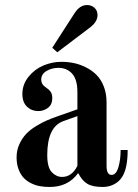

<svg xmlns="http://www.w3.org/2000/svg" viewBox="-20 -732 548 764"><path d="M168 -115C168 -189.7 189.3 -234.7 232 -250L288 -270V-72C273.3 -42.7 253 -28 227 -28C211.7 -28 198 -34.3 186 -47C174 -59.7 168 -82.3 168 -115ZM46 -106C46 -88 48.7 -72 54 -58C59.3 -44 66.2 -32.7 74.5 -24C82.8 -15.3 92.8 -8.2 104.5 -2.5C116.2 3.2 128 7 140 9C152 11 164.7 12 178 12C226 12 263.3 -6 290 -42H292C301.3 -23.3 313 -9.7 327 -1C341 7.7 361.7 12 389 12C405.7 12 420.8 8.3 434.5 1C448.2 -6.3 458.7 -16 466 -28C480.7 -50.7 488 -86.3 488 -135H460C460 -109 457 -86 451 -66C445 -46 436 -36 424 -36C410.7 -36 404 -48 404 -72V-325C404 -348.3 400.3 -369.3 393 -388C385.7 -406.7 376 -422 364 -434C352 -446 338 -456 322 -464C306 -472 290 -477.7 274 -481C258 -484.3 241.3 -486 224 -486C200 -486 176.3 -481.2 153 -471.5C129.7 -461.8 109.8 -446.8 93.5 -426.5C77.2 -406.2 69 -383.3 69 -358C69 -336 75.2 -319.2 87.5 -307.5C99.8 -295.8 114.7 -290 132 -290C146.7 -290 159.7 -294.3 171 -303C182.3 -311.7 188 -324.3 188 -341C188 -352.3 185.7 -361.2 181 -367.5C176.3 -373.8 169.3 -380 160 -386C149.3 -393.3 144 -403 144 -415C144 -429.7 151 -441.2 165 -449.5C179 -457.8 195 -462 213 -462C235 -462 253 -454.3 267 -439C281 -423.7 288 -399 288 -365V-297L214 -271C196.7 -265 181.3 -259.2 168 -253.5C154.7 -247.8 140 -240.2 124 -230.5C108 -220.8 94.7 -210.3 84 -199C73.3 -187.7 64.3 -174 57 -158C49.7 -142 46 -124.7 46 -106ZM188 -542 208 -524 340 -624C358.7 -638.7 368 -654.7 368 -672C368 -684 364 -693.7 356 -701C348 -708.3 338 -712 326 -712C307.3 -712 291 -701.3 277 -680Z"/></svg>

Font: Km Standard TT
Style: Bold
Weight: 700
Designer: Alexey Kryukov <alexios@thessalonica.org.ru>
Version: Version 2.0.2